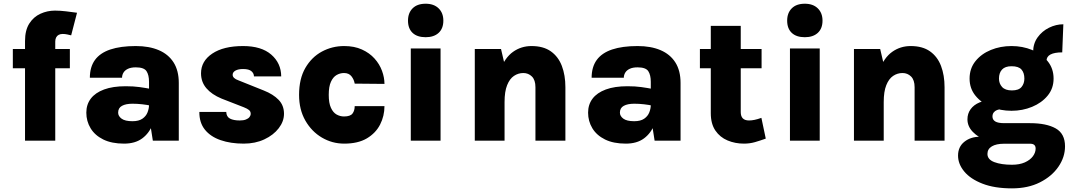

<svg xmlns="http://www.w3.org/2000/svg" viewBox="-20 -756 5770 1032"><path d="M114.5 0V-535.5Q114.5 -593.5 137.5 -629.5Q160.5 -665.5 197.5 -682.2Q234.5 -699 275.5 -699Q303.5 -699 334.5 -695.2Q365.5 -691.5 394 -687.5L362.5 -566Q352.5 -568.5 340.8 -571Q329 -573.5 317 -573.5Q305 -573.5 296 -569Q287 -564.5 282 -555.2Q277 -546 277 -532.5V0ZM49 -389V-492.5H355.5V-389Z M801.5 0 781 -131.5V-316Q781 -353 767.5 -373.5Q754 -394 710 -394Q684 -394 667.8 -386.2Q651.5 -378.5 643.8 -365.8Q636 -353 636 -338H463Q463 -396 490.5 -433.8Q518 -471.5 573 -490Q628 -508.5 710 -508.5Q781.5 -508.5 833.2 -486.5Q885 -464.5 913 -420.5Q941 -376.5 941 -310V0ZM646.5 16Q580.5 16 535.2 -6.2Q490 -28.5 467 -66.5Q444 -104.5 444 -150.5Q444 -194 468 -225.8Q492 -257.5 539.2 -275Q586.5 -292.5 655.5 -292.5Q697.5 -292.5 729.8 -288Q762 -283.5 796 -277V-187Q771 -192.5 744.2 -195.5Q717.5 -198.5 692 -198.5Q656.5 -198.5 635.8 -187.2Q615 -176 615 -150.5Q615 -132 633.5 -118.2Q652 -104.5 692 -104.5Q726 -104.5 745.5 -118Q765 -131.5 773 -152Q781 -172.5 781 -192.5H818.5Q818.5 -135.5 800.5 -88Q782.5 -40.5 744.5 -12.2Q706.5 16 646.5 16Z M1290 16Q1219.5 16 1165.5 -2.8Q1111.5 -21.5 1081.2 -59.2Q1051 -97 1051.5 -154.5H1196Q1197 -128.5 1216.2 -118.5Q1235.5 -108.5 1268.5 -108.5Q1288.5 -108.5 1301.5 -113.5Q1314.5 -118.5 1321 -126.8Q1327.5 -135 1327.5 -144.5Q1327.5 -157 1318.5 -164.5Q1309.5 -172 1290.5 -179.5L1171 -226Q1118 -248 1089.2 -281.8Q1060.5 -315.5 1060.5 -362Q1060.5 -427.5 1121 -468Q1181.5 -508.5 1286.5 -508.5Q1385 -508.5 1438 -462.5Q1491 -416.5 1491.5 -345.5H1345Q1345 -361.5 1331.5 -373.2Q1318 -385 1286.5 -385Q1260.5 -385 1245.5 -376.5Q1230.5 -368 1230.5 -354Q1230.5 -335 1262 -324L1398 -269.5Q1448.5 -249.5 1477.5 -219.5Q1506.5 -189.5 1506.5 -144.5Q1506.5 -103.5 1478.2 -66.8Q1450 -30 1401 -7Q1352 16 1290 16Z M1830 16Q1765.5 16 1710.2 -16.5Q1655 -49 1621.2 -108Q1587.5 -167 1587.5 -246Q1587.5 -332.5 1621.2 -390.8Q1655 -449 1710.2 -478.8Q1765.5 -508.5 1830 -508.5Q1884.5 -508.5 1925.2 -490Q1966 -471.5 1993 -441.5Q2020 -411.5 2033.2 -375.5Q2046.5 -339.5 2046.5 -305L1886.5 -306.5Q1883 -328 1869.2 -345.8Q1855.5 -363.5 1829 -363.5Q1808 -363.5 1789.2 -352.8Q1770.5 -342 1758.8 -316.5Q1747 -291 1747 -246Q1747 -202 1758.8 -176.5Q1770.5 -151 1789.2 -140.5Q1808 -130 1829 -130Q1863 -130 1874.8 -145.8Q1886.5 -161.5 1886.5 -185.5H2046.5Q2046.5 -132.5 2023 -86.5Q1999.5 -40.5 1951.8 -12.2Q1904 16 1830 16Z M2268 -556Q2222.5 -556 2197.8 -579.2Q2173 -602.5 2173 -645Q2173 -686.5 2197.8 -711.2Q2222.5 -736 2268 -736Q2312 -736 2337.5 -711.2Q2363 -686.5 2363 -645Q2363 -602.5 2337.5 -579.2Q2312 -556 2268 -556ZM2188 0V-495.5H2348V0Z M2858 0V-287Q2858 -326 2839 -344.8Q2820 -363.5 2793 -363.5Q2765.5 -363.5 2742.5 -348Q2719.5 -332.5 2705.8 -298.2Q2692 -264 2692 -207.5H2643.5Q2643.5 -313.5 2668.8 -380Q2694 -446.5 2737.8 -477.5Q2781.5 -508.5 2837 -508.5Q2900.5 -508.5 2940.8 -480Q2981 -451.5 3000 -401.5Q3019 -351.5 3019 -287V0ZM2532 0V-492.5H2673L2692 -411V0Z M3498.5 0 3478 -131.5V-316Q3478 -353 3464.5 -373.5Q3451 -394 3407 -394Q3381 -394 3364.8 -386.2Q3348.5 -378.5 3340.8 -365.8Q3333 -353 3333 -338H3160Q3160 -396 3187.5 -433.8Q3215 -471.5 3270 -490Q3325 -508.5 3407 -508.5Q3478.5 -508.5 3530.2 -486.5Q3582 -464.5 3610 -420.5Q3638 -376.5 3638 -310V0ZM3343.5 16Q3277.5 16 3232.2 -6.2Q3187 -28.5 3164 -66.5Q3141 -104.5 3141 -150.5Q3141 -194 3165 -225.8Q3189 -257.5 3236.2 -275Q3283.5 -292.5 3352.5 -292.5Q3394.5 -292.5 3426.8 -288Q3459 -283.5 3493 -277V-187Q3468 -192.5 3441.2 -195.5Q3414.5 -198.5 3389 -198.5Q3353.5 -198.5 3332.8 -187.2Q3312 -176 3312 -150.5Q3312 -132 3330.5 -118.2Q3349 -104.5 3389 -104.5Q3423 -104.5 3442.5 -118Q3462 -131.5 3470 -152Q3478 -172.5 3478 -192.5H3515.5Q3515.5 -135.5 3497.5 -88Q3479.5 -40.5 3441.5 -12.2Q3403.5 16 3343.5 16Z M3978.5 16Q3931.5 16 3890.8 -1Q3850 -18 3825.2 -54.2Q3800.5 -90.5 3800.5 -147.5V-617H3961.5V-153.5Q3961.5 -108.5 4006 -108.5Q4020 -108.5 4035.8 -111.8Q4051.5 -115 4072.5 -122.5L4096 -11Q4065.5 0 4037.8 8Q4010 16 3978.5 16ZM3742 -389V-492.5H4073.5V-389Z M4306 -556Q4260.5 -556 4235.8 -579.2Q4211 -602.5 4211 -645Q4211 -686.5 4235.8 -711.2Q4260.5 -736 4306 -736Q4350 -736 4375.5 -711.2Q4401 -686.5 4401 -645Q4401 -602.5 4375.5 -579.2Q4350 -556 4306 -556ZM4226 0V-495.5H4386V0Z M4896 0V-287Q4896 -326 4877 -344.8Q4858 -363.5 4831 -363.5Q4803.5 -363.5 4780.5 -348Q4757.5 -332.5 4743.8 -298.2Q4730 -264 4730 -207.5H4681.5Q4681.5 -313.5 4706.8 -380Q4732 -446.5 4775.8 -477.5Q4819.5 -508.5 4875 -508.5Q4938.5 -508.5 4978.8 -480Q5019 -451.5 5038 -401.5Q5057 -351.5 5057 -287V0ZM4570 0V-492.5H4711L4730 -411V0Z M5419.5 256.5Q5325.5 256.5 5260.8 231.2Q5196 206 5162.8 165.8Q5129.5 125.5 5129.5 80.5Q5129.5 33 5163.5 6Q5197.5 -21 5246.5 -21L5378 16.5Q5334.5 16.5 5311 30.8Q5287.5 45 5287.5 71.5Q5287.5 101.5 5324.8 115.5Q5362 129.5 5419.5 129.5Q5460 129.5 5488.5 116.8Q5517 104 5531.8 84Q5546.5 64 5546.5 42.5Q5546.5 29.5 5539.2 23Q5532 16.5 5516.5 16.5H5378Q5328.5 16.5 5283 -0.5Q5237.5 -17.5 5208.8 -47.2Q5180 -77 5180 -114.5Q5180 -145.5 5197 -169Q5214 -192.5 5245.2 -205.5Q5276.5 -218.5 5318 -218.5L5364 -169Q5350 -169 5338.8 -164.5Q5327.5 -160 5321 -151.2Q5314.5 -142.5 5314.5 -129.5Q5314.5 -112.5 5329.5 -103.2Q5344.5 -94 5378 -94H5516.5Q5604.5 -94 5654.5 -65.8Q5704.5 -37.5 5704.5 30.5Q5704.5 88.5 5669 140.2Q5633.5 192 5569.5 224.2Q5505.5 256.5 5419.5 256.5ZM5417 -160.5Q5357 -160.5 5305.8 -181.8Q5254.5 -203 5223 -241.8Q5191.5 -280.5 5191.5 -333.5Q5191.5 -388 5223 -427.2Q5254.5 -466.5 5305.8 -487.5Q5357 -508.5 5417 -508.5Q5476 -508.5 5527.5 -487.5Q5579 -466.5 5611 -427.2Q5643 -388 5643 -333.5Q5643 -280.5 5611 -241.8Q5579 -203 5527.5 -181.8Q5476 -160.5 5417 -160.5ZM5419 -270Q5455.5 -270 5470.8 -288.5Q5486 -307 5486 -333.5Q5486 -364.5 5470.5 -382.2Q5455 -400 5417 -400Q5382.5 -400 5366 -382.2Q5349.5 -364.5 5349.5 -333.5Q5349.5 -307 5366.2 -288.5Q5383 -270 5419 -270ZM5605 -428.5 5533 -476Q5533 -521.5 5557 -555Q5581 -588.5 5618.5 -607Q5656 -625.5 5695.5 -625.5L5689.5 -474.5Q5648 -474.5 5626.5 -463.2Q5605 -452 5605 -428.5Z"/></svg>

Font: Karla ExtraBold
Style: Regular
Weight: 800
Designer: Jonathan Pinhorn
Version: Version 2.001